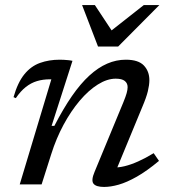

<svg xmlns="http://www.w3.org/2000/svg" viewBox="-20 -729 674 759"><path d="M42.5 -341 33.5 -345Q50 -403 76.2 -435.2Q102.5 -467.5 138 -480.2Q173.5 -493 216 -493Q224.5 -493 232.8 -492.5Q241 -492 249.5 -491.2Q258 -490.5 266.5 -488.5L184 -231.5H195Q230 -299.5 264.2 -349Q298.5 -398.5 333.2 -430.2Q368 -462 403.8 -477.5Q439.5 -493 477.5 -493Q527 -493 548.8 -470Q570.5 -447 570.5 -412Q570.5 -393.5 564.5 -368.5Q558.5 -343.5 542 -305L432.5 -40L426 -67Q447.5 -66 472.5 -72Q497.5 -78 526.5 -91Q555.5 -104 587.5 -123.5L608.5 -93Q560.5 -53 520.8 -30.5Q481 -8 449.2 1Q417.5 10 391.5 10Q359.5 10 349.5 -3Q339.5 -16 354 -50L468 -325.5Q477 -347.5 480.8 -361.2Q484.5 -375 484.5 -384.5Q484.5 -400 473.2 -409Q462 -418 437.5 -418Q403.5 -418 366.8 -395Q330 -372 295.2 -331Q260.5 -290 231.2 -235.8Q202 -181.5 182.5 -119.5L144.5 0H58L183 -415.5Q182 -415.5 180.5 -415.5Q179 -415.5 177.5 -415.5Q150 -415.5 126.5 -408.5Q103 -401.5 82.2 -385.2Q61.5 -369 42.5 -341ZM610 -709 447 -545H367.5L304.5 -709H355L428 -598.5H408L548.5 -709Z"/></svg>

Font: Newsreader 10pt
Style: Italic
Weight: 400
Italic angle: -17°
Version: Version 1.003